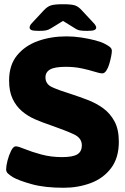

<svg xmlns="http://www.w3.org/2000/svg" viewBox="-20 -880 590 908"><path d="M281 8Q191 8 130 -9Q69 -26 41 -42Q27 -51 18 -59Q9 -67 9 -79Q9 -95 15.5 -120.5Q22 -146 32.5 -167Q43 -188 55 -188Q66 -188 97.5 -175Q129 -162 175 -149.5Q221 -137 273 -137Q324 -137 345.5 -150Q367 -163 367 -193Q367 -227 330 -244.5Q293 -262 216 -289Q180 -301 145.5 -316Q111 -331 83.5 -354.5Q56 -378 39.5 -413Q23 -448 23 -499Q23 -572 60.5 -618Q98 -664 159.5 -686Q221 -708 294 -708Q329 -708 365 -702.5Q401 -697 431 -689Q461 -681 477 -672Q491 -665 500 -657.5Q509 -650 509 -639Q509 -630 505.5 -612.5Q502 -595 496.5 -576.5Q491 -558 482.5 -545.5Q474 -533 464 -533Q452 -533 427 -541Q402 -549 367 -556.5Q332 -564 291 -564Q239 -564 217 -551.5Q195 -539 195 -514Q195 -482 227 -467.5Q259 -453 314 -436Q354 -423 394.5 -407.5Q435 -392 468 -368Q501 -344 521.5 -306Q542 -268 542 -210Q542 -133 505 -84.5Q468 -36 408.5 -14Q349 8 281 8ZM163 -734Q137 -734 128.5 -738Q120 -742 120 -750Q120 -754 122.5 -759.5Q125 -765 133 -773L188 -832Q204 -849 221 -854.5Q238 -860 278 -860Q318 -860 334.5 -854.5Q351 -849 367 -831L421 -773Q429 -765 432 -759Q435 -753 435 -750Q435 -742 426.5 -738Q418 -734 392 -734Q372 -734 359 -736Q346 -738 333 -747L278 -781L221 -746Q208 -738 196 -736Q184 -734 163 -734Z"/></svg>

Font: Asap Semi Expanded ExtraBold
Style: Regular
Weight: 800
Width: 6
Designer: Pablo Cosgaya
Foundry: Omnibus-Type
Version: Version 3.001; ttfautohint (v1.8.4.7-5d5b)